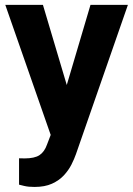

<svg xmlns="http://www.w3.org/2000/svg" viewBox="-20 -548 542 782"><path d="M348.6 -528.3H501L289.6 79.1Q282.7 99.1 271 122.3Q259.3 145.5 240 166.3Q220.7 187 191.7 200.2Q162.6 213.4 120.6 213.4Q107.4 213.4 97.4 212.4Q87.4 211.4 78.1 209.2Q68.8 207 57.6 204.1V96.7Q63 96.7 68.8 96.9Q74.7 97.2 79.6 97.2Q121.1 97.2 141.1 83.7Q161.1 70.3 171.4 41L210 -60.1ZM267.1 -150.9 287.1 4.9 190.9 14.2 1.5 -528.3H154.8Z"/></svg>

Font: Heebo
Style: Bold
Weight: 700
Designer: Oded Ezer
Foundry: Ezer Type House
Version: Version 3.100